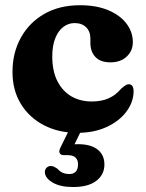

<svg xmlns="http://www.w3.org/2000/svg" viewBox="-20 -508 572 753"><path d="M501 -342.5Q501 -309 477 -286.2Q453 -263.5 413 -263.5Q374 -263.5 354.2 -284.5Q334.5 -305.5 334.5 -339.5V-356.5Q334.5 -384.5 317.8 -401Q301 -417.5 272.5 -417.5Q248.5 -417.5 228.5 -402.5Q208.5 -387.5 196.8 -358.2Q185 -329 185 -286.5Q185 -229 205.2 -189.5Q225.5 -150 260.2 -130Q295 -110 339.5 -110Q378.5 -110 406.2 -122.5Q434 -135 455 -160Q466.5 -170 473 -174Q479.5 -178 485.5 -177.5Q495 -177.5 499.5 -170Q504 -162.5 504 -149Q503 -106 474.8 -69Q446.5 -32 397.2 -9.5Q348 13 283 13Q210 13 152.5 -16.8Q95 -46.5 62 -100.2Q29 -154 29 -226Q29 -301 61.8 -360.2Q94.5 -419.5 153.8 -453.5Q213 -487.5 294 -487.5Q358 -487.5 404.5 -468Q451 -448.5 476 -415.5Q501 -382.5 501 -342.5ZM255.5 -7.5H304L265.5 72L232 63.5Q242.5 60.5 255.2 59Q268 57.5 287 57.5Q336 57.5 362.8 78.5Q389.5 99.5 389.5 137Q389.5 177 357.8 201.2Q326 225.5 267 225.5Q217 225.5 187.5 208.5Q158 191.5 156 169Q155.5 157.5 162 150.5Q168.5 143.5 178.5 143Q186.5 143 192.8 146.2Q199 149.5 205.5 154Q215 165 226.5 169.8Q238 174.5 251.5 174.5Q286 174.5 286 136Q286 119 276 109.8Q266 100.5 246 100.5H231Q217.5 100.5 214 92.2Q210.5 84 216.5 72Z"/></svg>

Font: Fraunces 28pt Soft Wonky
Style: Bold
Weight: 700
Version: Version 1.000;[b76b70a41]